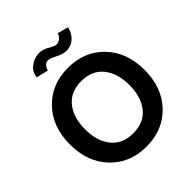

<svg xmlns="http://www.w3.org/2000/svg" viewBox="-248 -1081 1255 1255"><g transform="rotate(-45 380.0 -453.5)"><path d="M628.5 -86.5Q532 14 380 14Q228 14 131.5 -86.5Q35 -187 35 -350Q35 -513 131.5 -613.5Q228 -714 380 -714Q532 -714 628.5 -613.5Q725 -513 725 -350Q725 -187 628.5 -86.5ZM532 -525Q479 -591 380 -591Q281 -591 228 -525Q175 -459 175 -350Q175 -241 228 -175Q281 -109 380 -109Q479 -109 532 -175Q585 -241 585 -350Q585 -459 532 -525ZM450 -799Q421 -799 380.5 -820Q340 -841 323 -841Q303 -841 291 -826.5Q279 -812 275 -794L192 -814Q197 -861 234.5 -888.5Q272 -916 317 -916Q350 -916 384.5 -895Q419 -874 435 -874Q457 -874 473 -889Q489 -904 492 -921L568 -901Q561 -860 529.5 -829.5Q498 -799 450 -799Z"/></g></svg>

Font: Cabin
Style: Bold
Weight: 700
Designer: Pablo Impallari
Foundry: Pablo Impallari. www.impallari.com Igino Marini. www.ikern.com
Version: Version 1.005